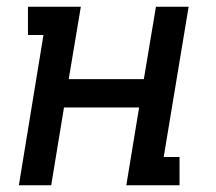

<svg xmlns="http://www.w3.org/2000/svg" viewBox="-20 -550 640 570"><path d="M36 0 109 -446H63V-530H220L184 -315H407L443 -530H540L466 -84H513V0H355L393 -231H170L132 0Z"/></svg>

Font: Iosevka Slab Medium Extended
Style: Italic
Weight: 500
Width: 7
Italic angle: -9°
Monospace: yes
Designer: Belleve Invis
Foundry: Belleve Invis
Version: Version 11.1.0; ttfautohint (v1.8.3)